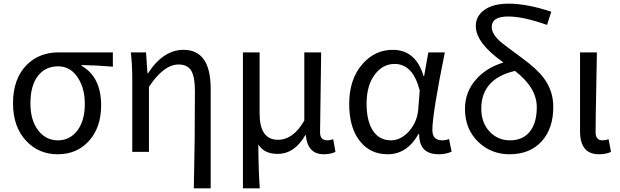

<svg xmlns="http://www.w3.org/2000/svg" viewBox="-20 -829 3386 1048"><path d="M124 -59Q51 -136 51 -265Q51 -400 127 -476Q195 -543 299 -543H596V-465Q502 -473 425 -474V-470Q532 -409 532 -254Q532 -131 463 -57Q398 13 295 13Q192 13 124 -59ZM402 -116Q443 -171 443 -261Q443 -347 405 -405Q365 -467 297 -467Q229 -467 189 -417Q146 -364 146 -265Q146 -173 188 -118Q230 -63 296 -63Q361 -63 402 -116Z M1038 199Q1044 -67 1044 -332Q1044 -409 1024 -443Q1003 -477 955 -477Q874 -477 793 -355V0H702V-394Q702 -478 694 -543H777L785 -429H788Q871 -557 982 -557Q1130 -557 1130 -344V199Z M1306 -543H1397V-210Q1397 -66 1497 -66Q1581 -66 1641 -171V-543H1733L1727 -106Q1727 -63 1767 -63Q1780 -63 1799 -69L1811 0Q1785 13 1747 13Q1659 13 1649 -92H1647Q1588 11 1495 11Q1421 11 1390 -41Q1391 105 1398 199H1306Z M1945 -58Q1886 -131 1886 -262Q1886 -396 1958 -479Q2026 -557 2124 -557Q2249 -557 2292 -414H2295L2318 -543H2408Q2340 -208 2340 -119Q2340 -63 2394 -63Q2412 -63 2431 -70L2445 -1Q2413 13 2375 13Q2267 13 2268 -97H2264Q2202 13 2096 13Q2001 13 1945 -58ZM2213 -113Q2257 -163 2263 -232L2271 -335Q2234 -480 2134 -480Q2071 -480 2028 -425Q1981 -365 1981 -263Q1981 -168 2016 -115Q2051 -63 2114 -63Q2168 -63 2213 -113Z M2873 -112Q2910 -160 2910 -244Q2910 -350 2791 -442Q2607 -399 2607 -236Q2607 -158 2654 -109Q2699 -63 2763 -63Q2835 -63 2873 -112ZM2966 -693Q2836 -739 2754 -739Q2664 -739 2664 -682Q2664 -643 2713 -600Q2724 -590 2827 -514Q2911 -453 2948 -403Q3000 -334 3000 -245Q3000 -128 2937 -58Q2873 13 2761 13Q2663 13 2593 -52Q2518 -123 2518 -234Q2518 -328 2579 -396Q2634 -459 2728 -488Q2577 -594 2577 -687Q2577 -739 2620 -772Q2668 -809 2756 -809Q2857 -809 2989 -765Z M3146 -113V-543H3238L3234 -319Q3231 -182 3231 -106Q3231 -63 3269 -63Q3284 -63 3302 -69L3315 0Q3289 13 3249 13Q3146 13 3146 -113Z"/></svg>

Font: KaiGen Gothic CN Regular
Style: Regular
Weight: 400
Designer: Ryoko NISHIZUKA  (kana & ideographs); Paul D. Hunt (Latin, Greek & Cyrillic); Wenlong ZHANG  (bopomofo); Sandoll Communi
Foundry: Adobe Systems Incorporated
Version: Version 1.002.20150501